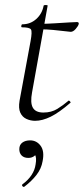

<svg xmlns="http://www.w3.org/2000/svg" viewBox="-20 -470 334 766"><path d="M120 12Q102 12 85.5 4.5Q69 -3 61 -20.5Q53 -38 58 -68L102 -306Q109 -344 103.5 -352.5Q98 -361 68 -361Q64 -361 65 -367Q66 -373 69 -373Q101 -373 124.5 -394Q148 -415 154 -447Q154 -450 162.5 -450Q171 -450 170 -447L108 -102Q100 -60 111 -40.5Q122 -21 153 -21Q185 -21 208.5 -35.5Q232 -50 253 -68Q255 -70 259 -66Q263 -62 261 -60Q216 -21 182.5 -4.5Q149 12 120 12ZM262 -343Q259 -343 239 -345.5Q219 -348 192.5 -350.5Q166 -353 142 -353L144 -375Q167 -375 198 -377Q229 -379 255 -380.5Q281 -382 287 -382Q291 -382 293 -380Q295 -378 294 -374Q292 -366 282 -354.5Q272 -343 262 -343ZM77 275Q73 277 69.5 272.5Q66 268 70 265Q93 248 106 228Q119 208 122 186Q127 158 119 146.5Q111 135 100 132L127 125Q128 143 118 151.5Q108 160 93 160Q76 160 66.5 150.5Q57 141 57 125Q57 108 69 99Q81 90 100 90Q126 90 142 111.5Q158 133 150 173Q145 203 125.5 228Q106 253 77 275Z"/></svg>

Font: Cormorant Garamond Light Light
Style: Italic
Weight: 300
Italic angle: -10°
Version: Version 4.001